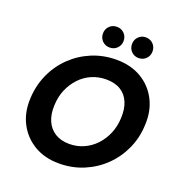

<svg xmlns="http://www.w3.org/2000/svg" viewBox="-158 -1039 1116 1186"><g transform="rotate(20 400.0 -446.0)"><path d="M359 12Q266 12 196.5 -29Q127 -70 89.5 -142Q52 -214 57 -307Q61 -392 94.5 -466Q128 -540 185 -595Q242 -650 316.5 -681Q391 -712 477 -712Q571 -712 640.5 -671Q710 -630 747 -558Q784 -486 779 -394Q776 -308 742 -234Q708 -160 651 -105Q594 -50 519.5 -19Q445 12 359 12ZM378 -123Q428 -123 472 -142.5Q516 -162 549.5 -197.5Q583 -233 603 -280.5Q623 -328 625 -384Q628 -442 610 -485.5Q592 -529 554 -552.5Q516 -576 458 -576Q408 -576 364 -557Q320 -538 286.5 -502.5Q253 -467 233 -420Q213 -373 211 -317Q208 -258 227 -214.5Q246 -171 284.5 -147Q323 -123 378 -123ZM409 -768Q380 -768 360.5 -787.5Q341 -807 341 -836Q341 -865 360.5 -884.5Q380 -904 409 -904Q438 -904 457.5 -884.5Q477 -865 477 -836Q477 -807 457.5 -787.5Q438 -768 409 -768ZM599 -768Q571 -768 551.5 -787.5Q532 -807 532 -836Q532 -865 551.5 -884.5Q571 -904 599 -904Q628 -904 647.5 -884.5Q667 -865 667 -836Q667 -807 647.5 -787.5Q628 -768 599 -768Z"/></g></svg>

Font: DM Sans 28pt Black
Style: Italic
Weight: 900
Italic angle: -10°
Version: Version 4.004;gftools[0.9.30]